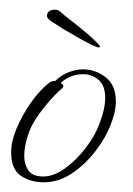

<svg xmlns="http://www.w3.org/2000/svg" viewBox="-20 -372 275 396"><path d="M70 4Q43 4 23 -9.5Q3 -23 3 -58Q3 -80 14 -106.5Q25 -133 42.5 -158.5Q60 -184 81 -201Q86 -205 94 -205Q106 -217 121.5 -223Q137 -229 151 -229Q176 -229 197.5 -213Q219 -197 219 -162Q219 -142 208 -114Q198 -88 177 -60.5Q156 -33 128.5 -14.5Q101 4 70 4ZM69 -8Q91 -8 114.5 -25Q138 -42 158 -68.5Q178 -95 187 -122Q197 -149 197 -170Q197 -196 183 -207.5Q169 -219 152 -219Q125 -219 105 -201Q115 -195 107 -189Q93 -177 75.5 -156Q58 -135 48 -117Q41 -105 35.5 -86Q30 -67 30 -50Q30 -33 38.5 -20.5Q47 -8 69 -8ZM184 -274Q180 -274 166 -281Q152 -288 136 -297.5Q120 -307 109 -313Q102 -318 89.5 -325.5Q77 -333 77 -339V-340Q77 -346 82 -349Q87 -352 94 -352Q99 -352 103 -349Q107 -346 111 -342Q124 -332 145 -315Q166 -298 176 -288Q178 -286 182 -282Q186 -278 186 -276Q186 -274 184 -274Z"/></svg>

Font: Waterfall
Style: Regular
Weight: 400
Designer: Robert E. Leuschke
Foundry: Robert E. Leuschke
Version: Version 1.010; ttfautohint (v1.8.3)